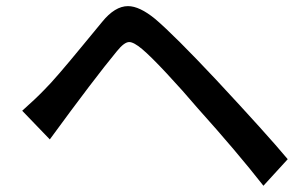

<svg xmlns="http://www.w3.org/2000/svg" viewBox="-20 -636 996 621"><path d="M51.8 -277.8Q94.2 -315.4 123 -345.2Q143.1 -365.2 173.3 -400.4Q203.6 -435.5 248.5 -490.2Q293.5 -544.9 310.1 -564.9Q351.6 -616.2 394 -616.2Q431.2 -616.2 481.9 -574.7Q544.4 -521.5 679.2 -377.9Q843.8 -201.2 910.6 -121.1L832 -35.2Q745.6 -145.5 620.1 -285.2Q570.8 -343.3 519 -398.7Q467.3 -454.1 439.9 -477.1Q412.6 -500 397.9 -500Q381.8 -500 357.9 -470.2Q285.6 -382.8 141.1 -185.1Z"/></svg>

Font: Karasuma Gothic
Style: Regular
Weight: 500
Designer: Rasmus Andersson / Ryoko Nishizuka
Foundry: Genbu
Version: Version 1.00